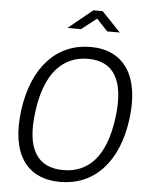

<svg xmlns="http://www.w3.org/2000/svg" viewBox="-62 -1006 826 1067"><g transform="rotate(5 350.5 -473.0)"><path d="M314 10C501 10 634 -125 667 -369C700 -615 603 -752 418 -752C231 -752 97 -614 64 -368C32 -124 126 10 314 10ZM572 -846 467 -956H415L280 -846H356L440 -912L502 -846ZM325 -57C182 -57 114 -156 143 -368C171 -583 268 -685 410 -685C551 -685 618 -584 589 -368C560 -155 467 -57 325 -57Z"/></g></svg>

Font: Cheyenne Sans Light
Style: Italic
Weight: 300
Italic angle: -8.13011°
Designer: The Public Sans project authors (U.S. Web Design System), Libre Franklin designed by Pablo Impallari and Rodrigo Fuenzal
Foundry: The Cheyenne Sans Project Authors
Version: Version 2.007